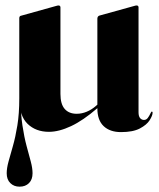

<svg xmlns="http://www.w3.org/2000/svg" viewBox="-20 -473 582 702"><path d="M50.5 -113.5H55.5Q55.5 -57.5 62 -14.5Q68.5 28.5 77.2 60.8Q86 93 92.5 117.5Q99 142 99 160.5Q99 183.5 86 196.5Q73 209.5 51.5 209.5Q31 209.5 17.8 196.5Q4.5 183.5 4.5 160.5Q4.5 142 11.2 117.5Q18 93 27.2 60.8Q36.5 28.5 43.5 -14.5Q50.5 -57.5 50.5 -113.5ZM351 -103.5 357 -96.5 336 -77.5Q284 -32.5 239.8 -11.8Q195.5 9 159 9Q111 9 80.8 -20.2Q50.5 -49.5 50.5 -112.5V-406.5Q50.5 -410 52 -412.5Q53.5 -415 57 -415.5L182.5 -450.5Q187.5 -452 189.8 -452.5Q192 -453 194.5 -453Q197.5 -453 199.2 -451Q201 -449 201 -446.5V-129.5Q201 -92.5 216.5 -74.8Q232 -57 260.5 -57Q279 -57 297 -64.5Q315 -72 330.5 -85.5ZM422.5 10Q382 10 359 -11.8Q336 -33.5 336 -76.5V-89V-405Q336 -409 338 -412Q340 -415 343.5 -416L468 -450.5Q473 -452 475.2 -452.5Q477.5 -453 480 -453Q483 -453 484.8 -451Q486.5 -449 486.5 -446.5V-62.5Q486.5 -48 492.2 -41.2Q498 -34.5 506.5 -34.5Q515 -34.5 520.5 -42Q526 -49.5 529.5 -57.2Q533 -65 535 -65Q536.5 -65 537.2 -64Q538 -63 538 -61.5Q538 -50.5 527.2 -33.5Q516.5 -16.5 491.2 -3.2Q466 10 422.5 10Z"/></svg>

Font: Fraunces 120pt
Style: Bold
Weight: 700
Version: Version 1.000;[b76b70a41]